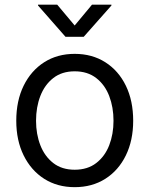

<svg xmlns="http://www.w3.org/2000/svg" viewBox="-20 -774 628 806"><path d="M293.5 11.7Q220.7 11.7 165.5 -23.4Q110.4 -58.6 79.3 -121.6Q48.3 -184.6 48.3 -267.1Q48.3 -351.1 79.3 -414.3Q110.4 -477.5 165.5 -512.7Q220.7 -547.9 293.5 -547.9Q366.7 -547.9 422.1 -512.7Q477.5 -477.5 508.3 -414.3Q539.1 -351.1 539.1 -267.1Q539.1 -184.6 508.3 -121.6Q477.5 -58.6 422.1 -23.4Q366.7 11.7 293.5 11.7ZM293.5 -61.5Q347.7 -61.5 384 -89.6Q420.4 -117.7 438.5 -164.3Q456.5 -210.9 456.5 -267.1Q456.5 -323.7 438.5 -370.8Q420.4 -418 384 -446.3Q347.7 -474.6 293.5 -474.6Q239.7 -474.6 203.6 -446.3Q167.5 -418 149.4 -371.1Q131.3 -324.2 131.3 -267.1Q131.3 -210.9 149.4 -164.3Q167.5 -117.7 203.6 -89.6Q239.7 -61.5 293.5 -61.5ZM220.2 -754.4 293.5 -667 366.2 -754.4H447.8V-751L331.5 -619.6H254.9L139.6 -751V-754.4Z"/></svg>

Font: V-Inter
Style: Regular-375
Weight: 375
Designer: Rasmus Andersson
Foundry: rsms
Version: Version 4.000;git-4146feb